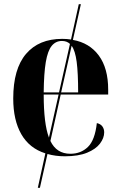

<svg xmlns="http://www.w3.org/2000/svg" viewBox="-20 -734 574 914"><path d="M160 160 196 -4Q120 -28 81.5 -95Q43 -162 43 -265Q43 -406 104 -477.5Q165 -549 276 -549Q298 -549 318 -546L355 -714H365L327 -544Q406 -530 450.5 -469.5Q495 -409 495 -307V-284H269L220 -63Q249 -2 315 -2Q365 -2 398.5 -34.5Q432 -67 441 -148Q459 -144 467.5 -132Q476 -120 476 -104Q476 -77 456 -50.5Q436 -24 394.5 -7Q353 10 289 10Q244 10 206 -1L170 160ZM188 -294H261L313 -525Q298 -539 275 -539Q245 -539 226 -515.5Q207 -492 198 -438.5Q189 -385 188 -294ZM352 -294Q352 -386 345 -439.5Q338 -493 321 -516L271 -294ZM188 -284Q188 -145 213 -79L259 -284Z"/></svg>

Font: Noto Serif Display SemiCondensed
Style: Bold
Weight: 700
Width: 4
Designer: Monotype Design Team
Foundry: Monotype Imaging Inc.
Version: Version 2.009